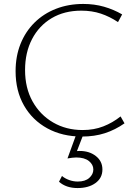

<svg xmlns="http://www.w3.org/2000/svg" viewBox="-20 -685 693 973"><path d="M395 7Q296 7 220 -34.5Q144 -76 101.5 -150.5Q59 -225 59 -324Q59 -400 84 -462.5Q109 -525 155 -570.5Q201 -616 264 -640.5Q327 -665 402 -665Q458 -665 507 -651Q556 -637 599 -612L578 -573Q536 -601 491 -616Q446 -631 392 -631Q306 -631 242 -593Q178 -555 142.5 -487Q107 -419 107 -330Q107 -239 145 -171Q183 -103 249 -64.5Q315 -26 399 -26Q456 -26 503.5 -44.5Q551 -63 591 -95L611 -60Q564 -27 511.5 -10Q459 7 395 7ZM365 0H401L364 96L338 87Q347 84 359.5 82Q372 80 384 80Q433 80 466 106Q499 132 499 174Q499 217 464 242.5Q429 268 373 268Q344 268 320.5 260Q297 252 279 236L294 207Q310 220 331 227.5Q352 235 374 235Q412 235 432.5 216.5Q453 198 453 174Q453 149 430.5 131Q408 113 366 113Q357 113 345 114.5Q333 116 322 118Z"/></svg>

Font: Ysabeau Infant ExtraLight
Style: Regular
Weight: 250
Designer: Christian Thalmann (Catharsis Fonts)
Version: Version 2.001;gftools[0.9.30]; featfreeze: ss01,ss02,lnum